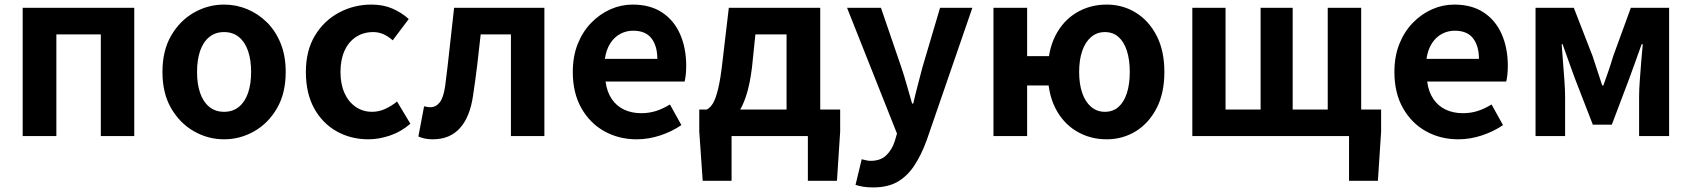

<svg xmlns="http://www.w3.org/2000/svg" viewBox="-20 -594 7383 838"><path d="M79 0V-560H566V0H420V-444H226V0Z M958 14Q888 14 826.5 -21Q765 -56 727 -121.5Q689 -187 689 -280Q689 -373 727 -438.5Q765 -504 826.5 -539Q888 -574 958 -574Q1011 -574 1059 -554Q1107 -534 1145 -496.5Q1183 -459 1205 -404.5Q1227 -350 1227 -280Q1227 -187 1189 -121.5Q1151 -56 1089.5 -21Q1028 14 958 14ZM958 -106Q996 -106 1022.5 -127.5Q1049 -149 1062.5 -188Q1076 -227 1076 -280Q1076 -333 1062.5 -372Q1049 -411 1022.5 -432.5Q996 -454 958 -454Q920 -454 893.5 -432.5Q867 -411 853.5 -372Q840 -333 840 -280Q840 -227 853.5 -188Q867 -149 893.5 -127.5Q920 -106 958 -106Z M1588 14Q1511 14 1449 -21Q1387 -56 1351 -121.5Q1315 -187 1315 -280Q1315 -373 1354.5 -438.5Q1394 -504 1459.5 -539Q1525 -574 1601 -574Q1653 -574 1693 -556.5Q1733 -539 1764 -511L1694 -418Q1674 -436 1653 -445Q1632 -454 1609 -454Q1566 -454 1533.5 -432.5Q1501 -411 1483.5 -372Q1466 -333 1466 -280Q1466 -227 1483.5 -188Q1501 -149 1532.5 -127.5Q1564 -106 1604 -106Q1634 -106 1662 -119Q1690 -132 1713 -151L1771 -54Q1731 -19 1682.5 -2.5Q1634 14 1588 14Z M1869 14Q1850 14 1835.5 11Q1821 8 1806 2L1831 -130Q1837 -129 1843.5 -127.5Q1850 -126 1858 -126Q1883 -126 1899.5 -147.5Q1916 -169 1923 -219Q1934 -304 1943 -389.5Q1952 -475 1962 -560H2356V0H2210V-444H2078Q2071 -378 2063 -311.5Q2055 -245 2045 -179Q2032 -85 1988 -35.5Q1944 14 1869 14Z M2759 14Q2681 14 2618 -21Q2555 -56 2517.5 -122Q2480 -188 2480 -280Q2480 -348 2501.5 -402Q2523 -456 2560.5 -494.5Q2598 -533 2644.5 -553.5Q2691 -574 2741 -574Q2818 -574 2870 -539.5Q2922 -505 2948.5 -444.5Q2975 -384 2975 -306Q2975 -286 2973 -267.5Q2971 -249 2968 -238H2623Q2629 -193 2650 -162Q2671 -131 2704 -115.5Q2737 -100 2779 -100Q2813 -100 2843 -109.5Q2873 -119 2904 -138L2954 -48Q2913 -20 2862 -3Q2811 14 2759 14ZM2620 -337H2849Q2849 -393 2823.5 -426.5Q2798 -460 2743 -460Q2714 -460 2688 -446.5Q2662 -433 2644 -405.5Q2626 -378 2620 -337Z M3173 0V195H3047L3032 -20V-116H3647V-20L3633 195H3506V0ZM3413 -43V-444H3277L3262 -299Q3253 -226 3236.5 -175.5Q3220 -125 3196.5 -94Q3173 -63 3144 -48Q3115 -33 3081 -31L3065 -116Q3080 -124 3091.5 -142.5Q3103 -161 3114 -205Q3125 -249 3134 -331L3161 -560H3560V-43Z M3791 224Q3766 224 3748 221Q3730 218 3714 213L3741 101Q3749 103 3759.5 105.5Q3770 108 3780 108Q3823 108 3848 84Q3873 60 3885 23L3895 -11L3677 -560H3825L3914 -300Q3927 -262 3938 -222Q3949 -182 3961 -142H3966Q3975 -182 3985.5 -221.5Q3996 -261 4006 -300L4083 -560H4224L4025 17Q4001 83 3970 129.5Q3939 176 3896.5 200Q3854 224 3791 224Z M4316 0V-560H4463V-349H4582V-221H4463V0ZM4810 14Q4737 14 4678 -21.5Q4619 -57 4586 -122.5Q4553 -188 4553 -280Q4553 -372 4586 -437.5Q4619 -503 4678 -538.5Q4737 -574 4810 -574Q4880 -574 4937 -539Q4994 -504 5028 -438.5Q5062 -373 5062 -280Q5062 -187 5028 -121.5Q4994 -56 4937 -21Q4880 14 4810 14ZM4802 -106Q4838 -106 4862 -127.5Q4886 -149 4898.5 -188Q4911 -227 4911 -280Q4911 -333 4898.5 -372Q4886 -411 4862 -432.5Q4838 -454 4802 -454Q4768 -454 4742.5 -432.5Q4717 -411 4703.5 -372Q4690 -333 4690 -280Q4690 -227 4703.5 -188Q4717 -149 4742.5 -127.5Q4768 -106 4802 -106Z M5868 195V0H5830V-116H6008V-20L5994 195ZM5184 0V-560H5329V-116H5482V-560H5622V-116H5775V-560H5921V0Z M6345 14Q6267 14 6204 -21Q6141 -56 6103.5 -122Q6066 -188 6066 -280Q6066 -348 6087.5 -402Q6109 -456 6146.5 -494.5Q6184 -533 6230.5 -553.5Q6277 -574 6327 -574Q6404 -574 6456 -539.5Q6508 -505 6534.5 -444.5Q6561 -384 6561 -306Q6561 -286 6559 -267.5Q6557 -249 6554 -238H6209Q6215 -193 6236 -162Q6257 -131 6290 -115.5Q6323 -100 6365 -100Q6399 -100 6429 -109.5Q6459 -119 6490 -138L6540 -48Q6499 -20 6448 -3Q6397 14 6345 14ZM6206 -337H6435Q6435 -393 6409.5 -426.5Q6384 -460 6329 -460Q6300 -460 6274 -446.5Q6248 -433 6230 -405.5Q6212 -378 6206 -337Z M6682 0V-560H6849L6931 -349Q6942 -315 6952.5 -283.5Q6963 -252 6973 -221H6978Q6989 -252 7000 -283.5Q7011 -315 7021 -349L7098 -560H7265V0H7134V-173Q7134 -201 7137 -243Q7140 -285 7143.5 -328Q7147 -371 7150 -401H7145Q7133 -366 7118 -325.5Q7103 -285 7091 -251L7015 -50H6932L6854 -251Q6842 -285 6827 -325.5Q6812 -366 6800 -401H6796Q6798 -371 6801.5 -328Q6805 -285 6808 -243Q6811 -201 6811 -173V0Z"/></svg>

Font: Farlight84_Sys_V01
Style: Bold
Weight: 700
Designer: Monotype Design Team, Nadine Chahine and Nizar Qandah
Foundry: Monotype Imaging Inc.
Version: Version 2.004;October 31, 2024;FontCreator 14.0.0.2814 64-bi